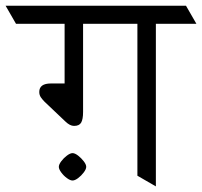

<svg xmlns="http://www.w3.org/2000/svg" viewBox="-62 -665 721 685"><path d="M168.5 -602.5H234.4V-265.6Q234.4 -239.3 227.5 -227.5Q220.7 -215.8 202.1 -215.8Q187.5 -215.8 171.4 -231.4L97.2 -301.8Q89.4 -309.6 83.7 -317.9Q78.1 -326.2 78.1 -336.9Q78.1 -367.2 119.6 -367.2H168.5ZM397.5 -644.5 434.6 -580.1H-4.9L-42 -644.5ZM601.6 -644.5 638.7 -580.1H196.3L159.2 -644.5ZM428.2 -38.1V-644.5H494.1V0ZM147.9 -69.8Q147.9 -78.1 156.5 -89.6Q165 -101.1 176.8 -109.9Q188.5 -118.7 196.8 -118.7Q205.1 -118.7 216.6 -109.9Q228 -101.1 236.8 -89.6Q245.6 -78.1 245.6 -69.8Q245.6 -61.5 236.8 -49.8Q228 -38.1 216.6 -29.5Q205.1 -21 196.8 -21Q188.5 -21 176.8 -29.5Q165 -38.1 156.5 -49.8Q147.9 -61.5 147.9 -69.8Z"/></svg>

Font: Annapurna SIL
Style: Regular
Weight: 400
Designer: Peter Martin, Annie Olsen
Foundry: SIL International
Version: Version 2.000